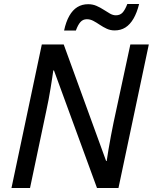

<svg xmlns="http://www.w3.org/2000/svg" viewBox="-20 -935 760 955"><path d="M37.1 0 188 -713.9H296.9L507.8 -134.3H510.7Q514.2 -157.7 519.5 -190.4Q524.9 -223.1 531.7 -258.8Q538.6 -294.4 544.9 -325.7L628.4 -713.9H720.2L569.3 0H462.4L248.5 -584.5H245.1Q243.2 -570.3 239.7 -547.6Q236.3 -524.9 231.7 -496.8Q227.1 -468.8 221.7 -439.7Q216.3 -410.6 210.4 -384.3L129.4 0ZM298.8 -783.2Q308.1 -826.7 324.7 -856Q341.3 -885.3 364.7 -899.7Q388.2 -914.1 418.5 -914.1Q440.9 -914.1 460 -905.8Q479 -897.5 495.8 -886.5Q512.7 -875.5 527.3 -867.2Q542 -858.9 556.2 -858.9Q576.7 -858.9 589.1 -871.8Q601.6 -884.8 613.3 -915H671.9Q661.1 -871.6 644 -842.3Q627 -813 603.8 -798.3Q580.6 -783.7 550.3 -783.7Q529.3 -783.7 511.2 -792Q493.2 -800.3 476.6 -811.5Q460 -822.8 444.3 -831.1Q428.7 -839.4 412.1 -839.4Q392.6 -839.4 380.1 -825.4Q367.7 -811.5 357.4 -783.2Z"/></svg>

Font: Open Sans Medium
Style: Italic
Weight: 500
Italic angle: -12°
Designer: Monotype Design Team
Foundry: Monotype Imaging Inc.
Version: Version 3.000